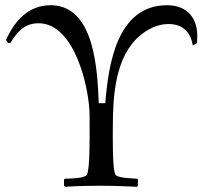

<svg xmlns="http://www.w3.org/2000/svg" viewBox="-20 -711 775 735"><path d="M735 -564C739 -639 698 -691 620 -691C426 -691 395 -461 383 -316H358C353 -437 344 -691 174 -691C88 -691 36 -631 3 -558L11 -546L20 -547C46 -589 74 -622 128 -622C266 -622 323 -373 323 -267V-229C323 -198 325 -59 312 -41C302 -28 244 -27 229 -27L225 -24V0L229 4C275 1 320 0 365 0C413 0 459 2 505 4L508 0V-24L505 -27C488 -28 434 -29 423 -41C409 -57 412 -199 412 -229C412 -342 421 -494 514 -573C544 -599 583 -619 624 -619C678 -619 709 -591 718 -537L734 -546Z"/></svg>

Font: Asana Math
Style: Regular
Weight: 400
Version: Version 000.958